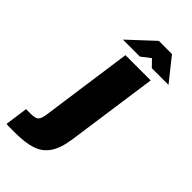

<svg xmlns="http://www.w3.org/2000/svg" viewBox="-271 -797 855 855"><g transform="rotate(45 156.5 -370.0)"><path d="M17 1Q9 1 -10 1Q-29 1 -37 0L-22 -108H7Q36 -108 46 -117.5Q56 -127 60 -156L121 -591H280L219 -159Q210 -96 186.5 -61Q163 -26 122 -12.5Q81 1 17 1ZM64 -632 181 -741H264L350 -633H245L214 -665L171 -632Z"/></g></svg>

Font: Alumni Sans Thin Black
Style: Italic
Weight: 900
Italic angle: -8°
Version: Version 1.016